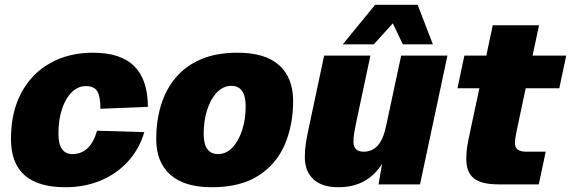

<svg xmlns="http://www.w3.org/2000/svg" viewBox="-20 -773 2394 805"><path d="M254 12Q26 12 26 -190Q26 -304 70 -385Q114 -466 191.5 -509Q269 -552 370 -552Q487 -552 543.5 -495Q600 -438 600 -325L401 -317Q401 -368 388 -390Q375 -412 340 -412Q307 -412 281 -386.5Q255 -361 240 -316Q225 -271 225 -212Q225 -127 284 -127Q320 -127 346 -150.5Q372 -174 387 -225L585 -219Q564 -148 516.5 -96Q469 -44 402 -16Q335 12 254 12Z M868 12Q753 12 694 -40.5Q635 -93 635 -190Q635 -265 654.5 -330.5Q674 -396 715.5 -446Q757 -496 821.5 -524Q886 -552 976 -552Q1092 -552 1150.5 -499.5Q1209 -447 1209 -349Q1209 -249 1174 -167Q1139 -85 1063.5 -36.5Q988 12 868 12ZM894 -127Q928 -127 954 -154Q980 -181 995 -226.5Q1010 -272 1010 -327Q1010 -413 950 -413Q916 -413 889.5 -385.5Q863 -358 848.5 -312.5Q834 -267 834 -212Q834 -127 894 -127Z M1399 12Q1329 12 1293.5 -22Q1258 -56 1258 -114Q1258 -146 1262.5 -173.5Q1267 -201 1273 -229L1339 -540H1533L1472 -253Q1469 -238 1465.5 -218Q1462 -198 1462 -179Q1462 -137 1505 -137Q1540 -137 1563.5 -162.5Q1587 -188 1599 -246L1662 -540H1856L1741 0H1567L1582 -86Q1520 12 1399 12ZM1417 -587 1553 -753H1731L1795 -587H1669L1627 -675L1547 -587Z M2070 0Q1997 0 1966 -26Q1935 -52 1935 -106Q1935 -143 1943 -182.5Q1951 -222 1961 -268L1990 -403H1898L1927 -540H2019L2046 -667H2240L2213 -540H2354L2325 -403H2184L2155 -266Q2149 -238 2144 -213Q2139 -188 2139 -172Q2139 -137 2186 -137H2268L2239 0Z"/></svg>

Font: Geist Black
Style: Italic
Weight: 900
Italic angle: -12°
Designer: Basement.studio, Andrés Briganti, Mateo Zaragoza
Foundry: Basement.studio, Vercel, Andrés Briganti, Guido Ferreyra, Mateo Zaragoza
Version: Version 1.500; ttfautohint (v1.8.4.7-5d5b)